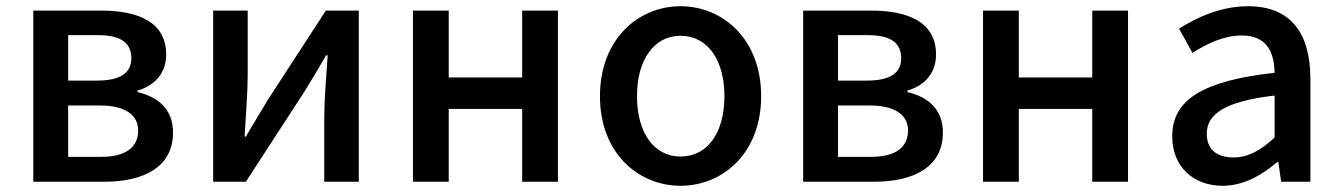

<svg xmlns="http://www.w3.org/2000/svg" viewBox="-20 -584 4307 617"><path d="M87 0H315C442 0 536 -47 536 -158C536 -235 486 -273 422 -288V-293C481 -310 514 -352 514 -409C514 -512 426 -550 305 -550H87ZM199 -325V-471H296C371 -471 402 -444 402 -397C402 -352 371 -325 291 -325ZM199 -80V-245H301C383 -245 424 -214 424 -165C424 -112 386 -80 305 -80Z M665 0H770L958 -289C978 -321 1008 -372 1028 -406H1033C1028 -335 1022 -262 1022 -205V0H1133V-550H1027L840 -262C821 -229 789 -178 770 -145H766C770 -215 776 -288 776 -345V-550H665Z M1307 0H1422V-234H1658V0H1773V-550H1658V-335H1422V-550H1307Z M2167 13C2303 13 2426 -92 2426 -275C2426 -458 2303 -564 2167 -564C2031 -564 1908 -458 1908 -275C1908 -92 2031 13 2167 13ZM2167 -81C2081 -81 2027 -158 2027 -275C2027 -391 2081 -469 2167 -469C2254 -469 2308 -391 2308 -275C2308 -158 2254 -81 2167 -81Z M2561 0H2789C2916 0 3010 -47 3010 -158C3010 -235 2960 -273 2896 -288V-293C2955 -310 2988 -352 2988 -409C2988 -512 2900 -550 2779 -550H2561ZM2673 -325V-471H2770C2845 -471 2876 -444 2876 -397C2876 -352 2845 -325 2765 -325ZM2673 -80V-245H2775C2857 -245 2898 -214 2898 -165C2898 -112 2860 -80 2779 -80Z M3139 0H3254V-234H3490V0H3605V-550H3490V-335H3254V-550H3139Z M3909 13C3975 13 4034 -20 4084 -63H4088L4097 0H4191V-331C4191 -477 4128 -564 3991 -564C3903 -564 3826 -528 3769 -492L3812 -414C3859 -444 3913 -470 3971 -470C4052 -470 4075 -414 4076 -350C3847 -325 3747 -264 3747 -146C3747 -49 3814 13 3909 13ZM3944 -78C3895 -78 3858 -100 3858 -154C3858 -216 3913 -258 4076 -277V-142C4031 -101 3992 -78 3944 -78Z"/></svg>

Font: Source Han Sans JP Medium
Style: Regular
Weight: 500
Designer: Ryoko NISHIZUKA 西塚涼子 (kana, bopomofo & ideographs); Paul D. Hunt (Latin, Greek & Cyrillic); Sandoll Communications 산돌커뮤니
Foundry: Adobe
Version: Version 2.002;hotconv 1.0.116;makeotfexe 2.5.65601